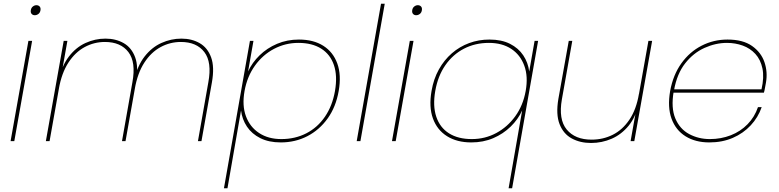

<svg xmlns="http://www.w3.org/2000/svg" viewBox="-20 -760 4197 1034"><path d="M37 0 133 -540H153L57 0ZM167 -678Q157 -678 150.5 -685Q144 -692 146 -705Q148 -718 157 -725Q166 -732 176 -732Q187 -732 193.5 -725Q200 -718 198 -705Q196 -692 187 -685Q178 -678 167 -678Z M227 0 323 -540H343L247 0ZM637 0 693 -317Q713 -425 671.5 -479.5Q630 -534 545 -534Q487 -534 436 -506.5Q385 -479 348.5 -423Q312 -367 297 -282L295 -327Q313 -406 351 -455.5Q389 -505 440.5 -528.5Q492 -552 548 -552Q604 -552 646.5 -527.5Q689 -503 708 -451Q727 -399 712 -315L656 0ZM1046 0 1102 -317Q1122 -425 1080.5 -479.5Q1039 -534 954 -534Q896 -534 845 -506.5Q794 -479 757.5 -423Q721 -367 706 -282L702 -327Q720 -406 758.5 -455.5Q797 -505 849 -528.5Q901 -552 957 -552Q1013 -552 1055.5 -527.5Q1098 -503 1117 -451Q1136 -399 1121 -315L1065 0Z M1316 -375Q1338 -423 1378 -462Q1418 -501 1472 -524Q1526 -547 1590 -547Q1668 -547 1721 -513.5Q1774 -480 1796.5 -418Q1819 -356 1804 -270Q1789 -184 1744.5 -122Q1700 -60 1635 -26.5Q1570 7 1492 7Q1428 7 1382 -16Q1336 -39 1310 -78Q1284 -117 1278 -165L1205 254H1186L1326 -540H1345ZM1784 -270Q1798 -351 1778.5 -409Q1759 -467 1710 -498Q1661 -529 1587 -529Q1517 -529 1456 -497Q1395 -465 1353 -406.5Q1311 -348 1297 -270Q1283 -192 1304.5 -134Q1326 -76 1375.5 -43.5Q1425 -11 1495 -11Q1569 -11 1629.5 -42Q1690 -73 1730 -131.5Q1770 -190 1784 -270Z M1901 0 2032 -740H2052L1921 0Z M2091 0 2187 -540H2207L2111 0ZM2221 -678Q2211 -678 2204.5 -685Q2198 -692 2200 -705Q2202 -718 2211 -725Q2220 -732 2230 -732Q2241 -732 2247.5 -725Q2254 -718 2252 -705Q2250 -692 2241 -685Q2232 -678 2221 -678Z M2304 -270Q2315 -335 2343.5 -386Q2372 -437 2413.5 -473Q2455 -509 2506.5 -528Q2558 -547 2616 -547Q2681 -547 2726.5 -524Q2772 -501 2798 -462Q2824 -423 2830 -375L2859 -540H2878L2738 254H2719L2792 -165Q2770 -117 2730 -78Q2690 -39 2636.5 -16Q2583 7 2518 7Q2441 7 2387.5 -26.5Q2334 -60 2311.5 -122Q2289 -184 2304 -270ZM2811 -270Q2825 -348 2803.5 -406.5Q2782 -465 2733 -497Q2684 -529 2613 -529Q2539 -529 2479 -498Q2419 -467 2378.5 -409Q2338 -351 2324 -270Q2310 -190 2329.5 -131.5Q2349 -73 2398 -42Q2447 -11 2521 -11Q2592 -11 2652.5 -43.5Q2713 -76 2755 -134Q2797 -192 2811 -270Z M3492 -540 3396 0H3376L3472 -540ZM3062 -540 3006 -225Q2987 -117 3032 -62.5Q3077 -8 3166 -8Q3228 -8 3280.5 -34.5Q3333 -61 3370 -116Q3407 -171 3421 -255L3419 -202Q3404 -130 3365.5 -83Q3327 -36 3274.5 -13Q3222 10 3163 10Q3104 10 3059 -14.5Q3014 -39 2993.5 -91.5Q2973 -144 2987 -227L3043 -540Z M3597 -261 3601 -279H4081Q4096 -344 4086 -391.5Q4076 -439 4048 -469.5Q4020 -500 3980 -514.5Q3940 -529 3895 -529Q3834 -529 3774 -502Q3714 -475 3670 -419Q3626 -363 3610 -275L3608 -267Q3593 -179 3617 -122Q3641 -65 3691.5 -38Q3742 -11 3803 -11Q3863 -11 3915.5 -31.5Q3968 -52 4006 -91Q4044 -130 4062 -183H4082Q4063 -128 4023 -85Q3983 -42 3926.5 -17.5Q3870 7 3800 7Q3725 7 3672 -26Q3619 -59 3596.5 -121Q3574 -183 3589 -270Q3605 -357 3649.5 -419Q3694 -481 3758.5 -514Q3823 -547 3898 -547Q3981 -547 4030 -512.5Q4079 -478 4097 -425Q4115 -372 4105 -315Q4101 -296 4099.5 -285.5Q4098 -275 4094 -261Z"/></svg>

Font: Poppins Variable
Style: Italic
Weight: 100
Italic angle: -10°
Designer: Jonny Pinhorn
Foundry: Indian Type Foundry
Version: Version 6.000